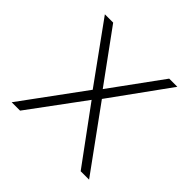

<svg xmlns="http://www.w3.org/2000/svg" viewBox="-139 -651 781 781"><g transform="rotate(45 251.5 -260.5)"><path d="M251 -299.8 412.1 -521H459L276.9 -269L472.2 0H423.8L250 -236.8L75.2 0H26.9L224.1 -269L42 -521H89.8Z"/></g></svg>

Font: Montserrat Ultra Light
Style: Regular
Weight: 200
Designer: Julieta Ulanovsky
Foundry: Julieta Ulanovsky
Version: Version 3.001;PS 003.001;hotconv 1.0.70;makeotf.lib2.5.58329